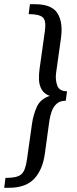

<svg xmlns="http://www.w3.org/2000/svg" viewBox="-22 -756 363 911"><path d="M145 -736Q224 -736 251 -692.5Q278 -649 267 -573L244 -409Q240 -378 249.5 -350.5Q259 -323 296 -323L290 -278Q262 -278 246 -263Q230 -248 222.5 -225.5Q215 -203 212 -181L191 -28Q181 48 141 91.5Q101 135 20 135H-2L4 88Q41 88 61.5 81Q82 74 91.5 54.5Q101 35 106 0L130 -170Q136 -211 152.5 -248.5Q169 -286 214 -301Q187 -311 175.5 -331.5Q164 -352 163 -378Q162 -404 166 -431L191 -609Q198 -659 180.5 -674Q163 -689 114 -689L120 -736Z"/></svg>

Font: Rosario Light
Style: Italic
Weight: 300
Italic angle: -8.05°
Designer: Hector Gatti
Foundry: Omnibus Type
Version: Version 1.101; ttfautohint (v1.8.1.43-b0c9)